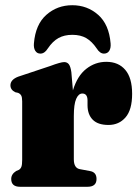

<svg xmlns="http://www.w3.org/2000/svg" viewBox="-20 -716 534 736"><path d="M253.5 -439.5 259.5 -369.5Q276.5 -425.5 310.8 -452.2Q345 -479 387.5 -479Q434 -479 460.2 -448.2Q486.5 -417.5 486.5 -356.5Q486.5 -295 461.2 -266Q436 -237 396 -237Q355.5 -237 335.8 -256.8Q316 -276.5 315.5 -311.5V-332Q315 -357.5 295.5 -357.5Q281 -357.5 272 -337Q263 -316.5 263 -271V-105.5Q263 -71.5 286.5 -67.5L324 -60.5Q350 -56.5 350 -30Q350 0 315.5 0H57Q23 0 23 -30Q23 -48.5 42 -60.5L52.5 -65Q59 -69 62 -76.8Q65 -84.5 65 -103.5V-327.5Q65 -343.5 61.2 -350Q57.5 -356.5 49.5 -360L38.5 -362.5Q20 -371.5 20 -389Q20 -410.5 49.5 -422L172.5 -463Q212.5 -478 226 -478Q237.5 -478 244 -469.5Q250.5 -461 253.5 -439.5ZM257 -582.5Q226.5 -582.5 204.2 -570.2Q182 -558 163.5 -530.5Q151 -510.5 135 -510.5Q122 -510.5 115.2 -521.2Q108.5 -532 110 -549.5Q116 -622.5 157.8 -659.2Q199.5 -696 257 -696Q314.5 -696 356.2 -659.2Q398 -622.5 404 -549.5Q405.5 -532 398.8 -521.2Q392 -510.5 378.5 -510.5Q363 -510.5 350.5 -530.5Q332.5 -557 310.8 -569.8Q289 -582.5 257 -582.5Z"/></svg>

Font: Fraunces 72pt Soft Black
Style: Regular
Weight: 900
Version: Version 1.000;[b76b70a41]